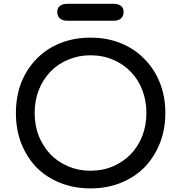

<svg xmlns="http://www.w3.org/2000/svg" viewBox="-20 -991 961 1020"><path d="M460.9 9.8Q373 9.8 299.8 -19.5Q226.6 -48.8 173.8 -101.6Q122.1 -156.2 92.8 -229.5Q64.5 -302.7 64.5 -390.6Q64.5 -478.5 92.8 -551.8Q122.1 -625 173.8 -677.7Q226.6 -732.4 299.8 -761.7Q373 -791 460.9 -791Q548.8 -791 621.1 -761.7Q694.3 -732.4 747.1 -677.7Q799.8 -625 829.1 -551.8Q858.4 -478.5 858.4 -390.6Q858.4 -302.7 829.1 -229.5Q799.8 -156.2 747.1 -101.6Q694.3 -48.8 621.1 -19.5Q548.8 9.8 460.9 9.8ZM460.9 -84Q526.4 -84 580.1 -107.4Q634.8 -130.9 674.8 -171.9Q714.8 -213.9 736.3 -269.5Q757.8 -326.2 757.8 -390.6Q757.8 -456.1 736.3 -511.7Q714.8 -568.4 674.8 -609.4Q634.8 -651.4 580.1 -673.8Q526.4 -697.3 460.9 -697.3Q396.5 -697.3 341.8 -673.8Q287.1 -651.4 247.1 -609.4Q208 -568.4 185.5 -511.7Q164.1 -456.1 164.1 -390.6Q164.1 -326.2 185.5 -269.5Q208 -213.9 247.1 -171.9Q287.1 -130.9 341.8 -107.4Q396.5 -84 460.9 -84ZM335 -880.9Q313.5 -880.9 298.8 -892.6Q284.2 -905.3 284.2 -926.8Q284.2 -949.2 298.8 -960Q313.5 -970.7 335 -970.7Q418 -970.7 585 -970.7Q607.4 -970.7 622.1 -960Q636.7 -949.2 636.7 -926.8Q636.7 -905.3 622.1 -892.6Q607.4 -880.9 585 -880.9Q502 -880.9 335 -880.9Z"/></svg>

Font: Abed
Style: Bold
Weight: 700
Designer: Johan Aakerlund
Version: Version 3.105